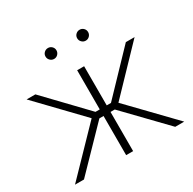

<svg xmlns="http://www.w3.org/2000/svg" viewBox="-158 -885 1056 1049"><g transform="rotate(-30 370.0 -360.5)"><path d="M25.4 0 285.6 -269 29.3 -535.6H84.5L321.3 -288.6H348.1V-535.6H392.1V-288.6H418.9L655.3 -535.6H710.4L454.6 -269L714.4 0H657.7L418.9 -247.1H392.1V0H348.1V-247.1H321.8L82 0ZM470.2 -651.9Q456.1 -651.9 445.8 -662.1Q435.5 -672.4 435.5 -686.5Q435.5 -701.2 445.8 -710.9Q456.1 -720.7 470.2 -720.7Q484.4 -720.7 494.4 -710.7Q504.4 -700.7 504.4 -686.5Q504.4 -672.4 494.4 -662.1Q484.4 -651.9 470.2 -651.9ZM270.5 -651.9Q256.3 -651.9 246.1 -662.1Q235.8 -672.4 235.8 -686.5Q235.8 -701.2 246.1 -710.9Q256.3 -720.7 270.5 -720.7Q284.7 -720.7 294.7 -710.7Q304.7 -700.7 304.7 -686.5Q304.7 -672.4 294.7 -662.1Q284.7 -651.9 270.5 -651.9Z"/></g></svg>

Font: Inter 20pt ExtraLight
Style: Regular
Weight: 250
Version: Version 4.001;git-66647c0bb